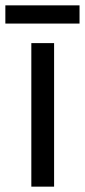

<svg xmlns="http://www.w3.org/2000/svg" viewBox="-39 -697 317 717"><path d="M163 0H78V-536H163ZM258 -677V-609H-19V-677Z"/></svg>

Font: Noto Sans Gurmukhi UI SemiCondensed
Style: Regular
Weight: 400
Width: 4
Designer: Jelle Bosma - Monotype Design Team
Foundry: Monotype Imaging Inc.
Version: Version 2.004; ttfautohint (v1.8.4.7-5d5b)